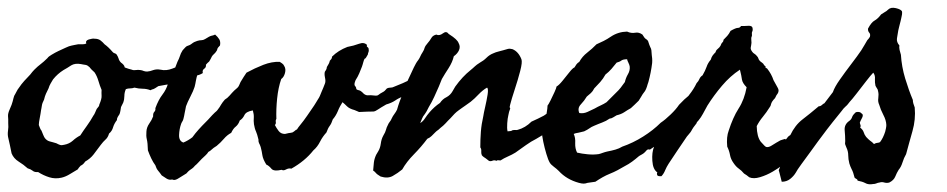

<svg xmlns="http://www.w3.org/2000/svg" viewBox="-41 -442 2476 502"><path d="M485.4 -282.2Q490.2 -281.7 491.7 -278.3Q493.2 -275.4 497.1 -275.4Q499 -266.1 493.2 -262.5Q487.3 -258.8 489.3 -251Q480.5 -245.1 467.8 -243.7Q454.6 -242.2 448.2 -233.4Q431.2 -225.1 412.6 -223.1Q403.3 -222.2 393.3 -220.5Q383.3 -218.8 373 -216.8Q362.3 -209.5 359.9 -209Q356.4 -208.5 352.5 -206.1Q342.3 -210 332 -210Q321.8 -210 310.5 -212.9Q305.2 -210.9 299.3 -210.9Q293.5 -210.9 288.1 -209Q284.2 -200.2 284.2 -191.4Q284.2 -182.1 281.2 -173.8L275.4 -162.1L273.9 -152.8Q272.9 -147 271.5 -143.6Q269.5 -140.6 267.1 -136.7Q264.6 -132.8 264.6 -127.9Q257.8 -119.1 254.9 -109.9Q252 -99.1 244.1 -92.8Q241.2 -82.5 234.9 -77.1Q228.5 -71.3 222.7 -63.5Q211.9 -48.8 203.6 -38.1Q195.3 -27.3 181.6 -19.5Q176.8 -11.7 169.9 -8.8Q165 -3.9 162.1 1L142.6 12.7Q130.9 20 120.1 22.5Q103.5 26.4 87.9 21.5Q72.3 16.6 58.6 7.8Q49.3 8.8 44.4 4.4Q39.6 0.5 31.2 -2Q20.5 -11.7 7.8 -19.5Q-5.4 -27.8 -10.7 -41L-15.1 -62.5Q-17.1 -72.3 -19.5 -82Q-21.5 -90.3 -20 -100.6Q-18.6 -109.4 -19.5 -120.1Q-19.5 -125.5 -19.5 -130.1Q-19.5 -134.8 -20 -138.2Q-20.5 -145.5 -15.6 -156.2Q-12.7 -162.6 -10.7 -168Q-8.8 -173.3 -7.8 -177.2Q-6.8 -181.2 -5.9 -184.8Q-4.9 -188.5 -3.9 -191.4Q-2.4 -193.8 -1 -196.5Q0.5 -199.2 2 -202.1Q3.4 -205.1 5.1 -207.8Q6.8 -210.4 8.8 -212.9Q14.6 -221.7 22.5 -230.5Q30.3 -239.3 38.1 -247.1Q43.5 -254.4 48.8 -259.8Q57.6 -268.6 65.4 -274.4Q73.2 -280.3 83 -290Q85 -293 87.9 -294.9L93.8 -298.8Q103.5 -304.7 111.8 -308.6Q120.1 -312.5 130.9 -317.4Q140.1 -321.8 146 -322.8Q149.9 -323.7 154.1 -324.5Q158.2 -325.2 163.1 -326.2H174.8Q180.2 -326.2 184.6 -328.1Q181.6 -335.9 191.4 -338.9Q201.2 -341.8 206.1 -340.8Q215.8 -340.8 221.7 -336.4Q227.5 -332 232.4 -326.2Q242.2 -319.3 253.9 -305.7Q256.3 -303.2 258.8 -302.7Q261.2 -302.2 263.7 -299.8Q267.6 -293.9 269 -289.1Q270.5 -283.2 275.4 -278.3Q278.3 -276.4 281.2 -273.4Q284.2 -270.5 285.2 -265.6Q295.4 -261.7 303.7 -259.8Q308.1 -257.8 314 -258.8Q319.3 -259.8 326.2 -258.8Q330.6 -258.3 335 -256.3Q338.9 -254.9 343.8 -254.9Q351.1 -255.4 359.9 -258.8Q368.2 -261.7 378.9 -259.8Q393.6 -256.3 409.7 -262.7Q425.8 -269.5 442.4 -271.5Q447.3 -271.5 449.2 -272Q451.2 -272.5 456.1 -272.5Q460.9 -276.4 468.8 -278.3Q476.6 -280.3 485.4 -282.2ZM206.1 -252.9Q196.3 -261.7 194.8 -264.2Q192.9 -267.1 191.4 -267.6Q187 -272 181.6 -272.5Q178.7 -272.9 176 -273.4Q173.3 -273.9 170.9 -274.4Q155.3 -277.3 145 -271Q140.1 -267.6 135 -264.6Q129.9 -261.7 125 -258.8Q109.4 -249 97.7 -234.4Q94.7 -229.5 91.3 -223.6Q87.9 -217.8 85.9 -210.9Q82 -203.1 79.1 -196.8Q76.2 -190.4 74.2 -181.6Q69.3 -172.4 68.4 -165.5Q67.9 -162.1 67.4 -159.4Q66.9 -156.7 66.4 -154.3Q65.9 -149.4 64.9 -144.3Q64 -139.2 63 -133.8Q60.5 -121.6 60.5 -115.2Q61.5 -112.3 63.5 -107.4Q65.4 -102.5 67.4 -100.6Q69.3 -95.7 71.8 -89.8Q74.2 -84 76.2 -81.1Q81.5 -74.2 88.9 -72.3Q92.8 -71.3 97.2 -70.1Q101.6 -68.8 106.4 -67.4Q117.2 -61.5 121.1 -62.5Q126 -63.5 127 -63.5Q140.1 -65.9 149.4 -74.2Q157.7 -82 168.9 -87.9Q172.9 -93.8 177 -100.1Q181.2 -106.4 186 -112.8Q190.9 -119.6 195.1 -126.2Q199.2 -132.8 203.1 -139.6Q205.6 -142.6 208 -148.4Q209 -150.9 210 -153.1Q210.9 -155.3 211.9 -157.2Q218.8 -165.5 218.3 -166Q217.8 -166.5 218.8 -168.9Q225.1 -183.6 224.6 -191.4Q224.1 -199.2 224.6 -207Q222.2 -212.4 220.2 -218.3Q218.3 -224.1 216.3 -230.5Q212.4 -243.7 206.1 -252.9Z M438.5 -69.3Q451.2 -74.7 461.9 -83Q469.7 -93.8 478.5 -103.5Q487.3 -113.3 497.1 -123Q500 -126 502.9 -128.9Q505.9 -131.8 508.3 -134.8Q510.7 -137.7 513.9 -140.9Q517.1 -144 520.5 -147.5Q522.9 -149.9 524.4 -150.9Q525.9 -151.9 528.3 -155.3Q533.7 -162.1 537.1 -168.5Q540.5 -174.3 546.9 -181.6Q553.2 -185.1 559.6 -192.4Q562.5 -195.8 565.4 -199Q568.4 -202.1 571.3 -205.1L575.7 -209Q576.7 -210 577.9 -210.9Q579.1 -211.9 580.1 -212.9Q583 -215.8 584.5 -219.7Q585.4 -221.7 586.2 -223.6Q586.9 -225.6 587.9 -227.5Q596.7 -242.2 603.5 -252Q625 -263.7 647.5 -272.5Q669.9 -281.2 690.4 -280.3Q691.4 -279.3 696.3 -276.4Q700.2 -273.9 702.1 -269.5Q707 -261.7 704.1 -251Q701.2 -240.2 694.3 -235.4Q686.5 -212.9 683.6 -184.6Q680.7 -156.2 681.6 -130.9Q679.2 -127.9 680.2 -122.6Q680.7 -117.7 677.7 -115.2Q681.6 -107.4 687.5 -99.6Q693.4 -91.8 704.1 -91.8Q715.8 -94.7 718.8 -94.7Q720.7 -94.7 723.6 -95.7Q728.5 -98.6 730 -100.1Q732.9 -103 735.4 -103.5Q738.3 -108.4 739.3 -109.4Q740.2 -110.4 743.2 -114.3Q753.9 -127.4 762.2 -139.6L780.3 -166Q783.2 -170.9 785.9 -175Q788.6 -179.2 790.5 -182.6Q793 -186 795.2 -190.9Q797.4 -195.8 799.8 -202.1L804.2 -212.4Q805.7 -215.8 808.6 -223.6Q811 -229.5 808.6 -239.7Q806.6 -250 808.6 -254.9Q813.5 -261.2 813.5 -266.6Q820.3 -277.8 820.3 -279.3Q820.3 -280.3 821.3 -283.2Q823.2 -285.2 825.2 -287.6Q827.1 -290 827.1 -293.9Q843.3 -310.1 867.2 -319.3Q883.8 -322.3 897.9 -327.6Q911.1 -332.5 918.9 -324.2Q916.5 -321.3 919.9 -318.8Q922.9 -316.9 922.9 -313.5Q923.8 -308.1 922.4 -305.7Q920.9 -302.7 920.9 -299.8Q915 -289.1 914.1 -289.1Q913.1 -289.1 912.1 -288.1Q910.6 -285.6 908.7 -278.8Q908.2 -276.4 907.2 -273.4Q906.2 -270.5 905.3 -267.6Q902.3 -259.8 898.4 -250.5Q894.5 -241.2 888.7 -232.4Q883.8 -220.7 887.2 -217.3Q890.6 -213.9 890.6 -209Q893.6 -206.5 897 -206.1Q900.4 -205.6 903.3 -203.1Q907.2 -200.2 908.7 -198.2Q910.6 -195.8 916 -193.4Q920.4 -192.4 924.3 -192.9Q927.7 -193.4 935.5 -192.4Q943.4 -191.4 945.8 -192.4Q948.2 -193.4 953.1 -197.3Q964.4 -203.1 966.3 -206.1Q967.8 -208 970.7 -210.9Q975.1 -212.9 980 -212.9Q984.9 -212.9 988.3 -214.8Q999 -218.8 1012.2 -224.6Q1025.4 -230.5 1036.1 -236.3Q1041 -238.3 1045.4 -240.2Q1049.8 -242.2 1051.8 -247.1Q1055.7 -248 1057.1 -248.5Q1058.1 -249 1063.5 -249Q1065.9 -243.2 1068.4 -240.2Q1071.3 -236.3 1065.4 -230.5Q1054.2 -219.2 1039.6 -210.9Q1025.4 -202.6 1013.7 -190.4Q1007.8 -188 1002.4 -185.3Q997.1 -182.6 992.2 -179.2Q982.9 -172.9 968.8 -168.9Q961.4 -164.6 956.1 -161.4Q950.7 -158.2 947.3 -155.8Q940.4 -150.9 935.5 -150.4Q926.8 -150.4 918.7 -150.1Q910.6 -149.9 903.3 -149.4Q897.9 -148.4 895 -150.4Q893.1 -151.4 885.7 -154.3Q872.6 -157.7 866.2 -164.1Q863.3 -167 860.4 -169.7Q857.4 -172.4 854.5 -174.8Q851.1 -169.4 847.9 -163.6Q844.7 -157.7 842.3 -151.4Q836.9 -138.7 829.1 -129.9Q825.7 -119.1 821.3 -113.3Q816.4 -106.9 812.5 -95.7Q807.6 -90.3 803.5 -84.5Q799.3 -78.6 795.9 -71.8Q789.1 -58.1 778.3 -48.8Q756.3 -21 720.7 -1Q714.4 -2.9 707 1Q700.2 4.9 695.3 2Q674.8 6.8 668.5 -1Q662.1 -8.8 655.3 -11.7Q646.5 -25.9 645 -36.1Q643.6 -46.4 640.6 -57.6Q638.7 -63.5 636.2 -67.9Q634.3 -72.3 634.8 -77.1Q631.3 -91.8 628.4 -98.1Q626.5 -102.1 625.2 -106.9Q624 -111.8 623 -117.2Q622.6 -121.6 622.3 -126Q622.1 -130.4 622.6 -134.8Q623 -143.1 620.1 -153.3Q602.5 -150.4 598.1 -141.1Q593.8 -131.8 585.9 -127Q582.5 -116.7 575.2 -110.8Q568.8 -106 563.5 -94.7Q552.7 -88.9 544.4 -79.1Q535.6 -68.8 525.4 -60.5Q516.6 -55.2 512.2 -50.8Q508.3 -46.9 503.9 -44.9Q501 -40 496.1 -35.6Q492.7 -32.7 486.3 -26.4Q480 -20 477.5 -17.1Q473.1 -12.2 468.8 -8.8Q464.8 -3.9 461.4 -1.5Q458 1 455.1 2.9Q451.2 5.9 449.2 8.3Q446.3 12.2 444.3 12.7Q437.5 17.1 432.1 20.3Q426.8 23.4 422.9 25.9Q415 30.3 409.2 27.3Q401.4 29.3 394.5 24.9Q387.7 20.5 381.8 16.6Q379.4 13.2 377 10Q374.5 6.8 372.1 3.9Q367.7 -1.5 365.2 -9.8Q359.4 -17.6 354.5 -27.8Q349.6 -38.1 345.7 -48.8Q345.2 -68.8 342.8 -78.1Q340.8 -86.4 341.8 -97.7Q342.3 -108.9 349.1 -118.7Q356 -128.4 359.4 -137.7Q358.9 -146 362.3 -149.4Q366.2 -153.3 365.2 -159.2Q373.5 -181.6 383.8 -194.8Q393.6 -207.5 398.4 -223.6Q403.3 -240.2 410.6 -252.4Q417.5 -264.2 422.9 -280.3Q427.2 -288.6 429.2 -294.9Q431.2 -302.2 436.5 -310.5Q440.4 -314.5 441.9 -316.4Q443.4 -318.4 447.3 -321.3Q455.6 -323.7 460.9 -328.1Q466.3 -332.5 474.6 -335Q480.5 -336.9 485.8 -336.9Q490.2 -336.9 495.1 -339.8Q507.3 -347.7 512.2 -348.6Q516.1 -349.1 521.5 -351.6Q528.3 -345.7 532.2 -339.4Q536.1 -333 534.2 -323.2Q527.8 -316.9 527.3 -314Q526.9 -310.5 524.4 -307.6Q522 -303.7 518.6 -300.8Q515.1 -297.9 512.7 -293.9Q511.7 -292 511 -290.3Q510.3 -288.6 509.3 -287.1Q507.3 -283.2 505.9 -281.2L501.5 -277.3Q498.5 -274.4 497.1 -272.5Q494.6 -270 494.1 -267.6Q493.7 -264.6 491.2 -261.7Q488.3 -257.3 481.9 -252.9Q477.5 -249.5 474.6 -245.1Q473.1 -240.7 471.2 -231Q470.7 -227.1 469.7 -222.9Q468.8 -218.8 467.8 -214.8Q464.4 -204.1 457 -189.9Q448.7 -173.8 445.3 -164.1Q444.3 -159.7 443.6 -155.3Q442.9 -150.9 441.9 -147Q441.4 -143.1 440.4 -138.9Q439.5 -134.8 438.5 -130.9Q437.5 -127 435.5 -124Q433.6 -121.1 432.6 -118.2Q427.7 -104.5 427.2 -88.9Q426.8 -73.2 438.5 -69.3Z M1057.6 -120.1Q1065.4 -125 1070.3 -132.8Q1072.8 -136.7 1075.7 -140.6Q1078.6 -144.5 1082 -148.4Q1094.7 -163.1 1109.4 -172.9Q1116.2 -183.1 1126.5 -188Q1136.7 -193.4 1142.6 -204.1Q1144 -206.1 1146 -210Q1147.9 -213.9 1149.4 -215.8Q1168 -241.7 1189.5 -258.8Q1192.4 -261.2 1195.3 -263.7Q1198.2 -266.1 1200.7 -268.6Q1204.6 -272.5 1213.9 -278.3Q1218.3 -280.8 1222.7 -283.9Q1227.1 -287.1 1231 -291Q1238.8 -298.8 1249 -302.7Q1255.4 -305.7 1261.7 -307.1Q1264.6 -308.1 1267.8 -308.8Q1271 -309.6 1274.4 -310.5Q1281.2 -312.5 1286.6 -314Q1292 -315.4 1298.8 -313.5Q1314.5 -307.1 1322.3 -287.1Q1325.2 -279.8 1319.1 -256.3Q1313 -232.9 1304.7 -207.8Q1296.4 -182.6 1293 -168.9Q1291 -161.6 1292 -160.6Q1293 -159.7 1293 -158.2Q1291 -153.3 1290 -149.4Q1289.1 -145.5 1288.1 -140.6Q1286.1 -132.8 1285.2 -119.6Q1284.2 -106.4 1286.1 -98.6Q1295.9 -99.1 1297.4 -100.6Q1298.3 -101.6 1299.8 -101.6Q1303.7 -102.5 1306.2 -102.1Q1308.6 -101.6 1312.5 -102.5Q1332.5 -107.9 1348.6 -124Q1357.4 -127.9 1365.5 -131.8Q1373.5 -135.7 1380.9 -139.6Q1394.5 -149.4 1402.8 -153.8Q1411.1 -158.2 1427.7 -166Q1434.1 -173.3 1444.8 -178.2Q1454.6 -182.6 1463.9 -190.4Q1466.8 -193.4 1468.8 -195.8Q1471.7 -199.7 1474.6 -197.3Q1479.5 -192.4 1481 -187Q1482.4 -181.6 1481.4 -179.7Q1474.1 -172.4 1473.1 -168Q1472.2 -163.6 1470.7 -162.1Q1465.8 -157.2 1456.1 -153.3Q1447.8 -149.9 1445.8 -147Q1443.8 -144 1442.4 -142.6Q1439.5 -139.6 1437 -138.2Q1434.6 -136.7 1431.6 -133.8Q1429.7 -130.9 1426.3 -130.4L1419.9 -128.9Q1414.1 -124 1410.2 -120.1Q1406.2 -116.2 1401.4 -111.3Q1394 -104 1391.6 -100.1Q1389.6 -96.7 1380.9 -90.8L1361.3 -79.1Q1347.7 -72.3 1334 -62.5Q1320.3 -52.7 1306.6 -43Q1297.9 -37.6 1286.6 -32.7Q1276.4 -28.3 1267.6 -22.5Q1263.2 -22.5 1262.2 -22.9Q1260.7 -23.9 1256.8 -21.5Q1252 -23.9 1247.1 -22Q1241.7 -19.5 1237.3 -21.5Q1232.4 -25.4 1229.2 -27.8Q1226.1 -30.3 1224.1 -31.2Q1221.2 -33.2 1218.8 -36.1Q1216.8 -41 1217.3 -46.9Q1217.8 -52.7 1214.8 -56.6Q1214.8 -78.1 1216.3 -97.7Q1217.8 -117.2 1222.7 -138.7Q1223.6 -145.5 1227.5 -162.4Q1231.4 -179.2 1233.9 -194.8Q1236.3 -210.4 1232.4 -212.9Q1221.7 -207 1210.4 -195.3Q1205.1 -189.5 1199.7 -184.6Q1194.3 -179.7 1189.5 -175.8L1174.3 -165Q1170.9 -162.6 1167 -159.9Q1163.1 -157.2 1159.2 -154.3Q1152.3 -149.4 1147.5 -144.5Q1142.6 -139.6 1136.7 -132.8Q1133.3 -129.4 1130.1 -126.2Q1127 -123 1124 -119.6Q1118.2 -113.3 1110.4 -107.4Q1105.5 -102.5 1103 -101.1Q1100.6 -99.6 1096.7 -95.7L1087.4 -86.4Q1083 -82 1076.2 -79.1Q1060.5 -58.1 1041.3 -38.6Q1022 -19 1010.7 1Q999 10.7 985.8 18.1Q972.7 25.4 954.1 19.5Q944.3 13.7 941.4 9.8Q938.5 6.3 934.6 3.9Q935.5 -6.8 936.5 -16.6Q937.5 -26.4 942.4 -37.1L948.2 -46.9Q953.1 -55.2 954.6 -66.4Q956.1 -78.1 960.9 -86.9Q966.8 -96.7 968.3 -103Q969.7 -108.9 972.7 -114.3Q975.1 -120.1 978 -123.5Q981 -127 983.4 -132.8Q985.8 -138.2 990.2 -144Q994.6 -149.9 997.1 -155.3Q1002.9 -176.3 1012.7 -198.2Q1014.6 -205.1 1016.6 -211.4Q1018.6 -217.8 1021.5 -223.6Q1023.9 -229 1026.4 -234.4Q1028.8 -239.7 1031.2 -244.6Q1033.7 -250 1036.1 -255.1Q1038.6 -260.3 1041 -265.6Q1043.9 -271.5 1046.4 -275.9Q1048.8 -280.3 1052.7 -285.2Q1054.2 -287.6 1055.7 -290Q1057.1 -292.5 1058.1 -294.9Q1059.1 -297.4 1060.5 -299.8Q1062 -302.2 1063.5 -304.7Q1064.9 -307.1 1066.4 -309.8Q1067.9 -312.5 1068.8 -315.9Q1070.8 -322.3 1076.2 -328.1Q1079.6 -332 1082.3 -335.7Q1085 -339.4 1086.9 -342.8Q1090.3 -349.1 1099.6 -351.6Q1107.9 -347.7 1116.9 -354.7Q1126 -361.8 1131.8 -353.5Q1145.5 -344.7 1150.4 -339.8Q1156.2 -334.5 1158.2 -329.1Q1163.1 -320.3 1159.2 -311Q1155.3 -301.8 1145.5 -294.9Q1142.1 -279.8 1131.8 -263.7Q1127 -256.3 1122.6 -249.3Q1118.2 -242.2 1114.3 -235.4L1106.4 -215.8Q1100.6 -202.1 1094.2 -188.5Q1087.9 -174.8 1080.1 -162.1Q1073.7 -148.9 1070.6 -145Q1067.4 -141.1 1065.2 -137.5Q1063 -133.8 1057.6 -120.1Z M1414.1 -215.8Q1420.4 -219.2 1429.7 -230.7Q1439 -242.2 1447.8 -253.2Q1456.5 -264.2 1460.9 -265.6Q1463.9 -270.5 1466.3 -273.9Q1468.8 -277.3 1473.6 -280.3Q1481.4 -294.4 1494.1 -304.2Q1507.3 -314.5 1518.6 -326.2Q1527.8 -330.1 1537.4 -335Q1546.9 -339.8 1556.2 -346.2Q1575.2 -358.9 1598.6 -359.4Q1609.4 -354.5 1619.6 -356.4Q1629.4 -358.4 1638.7 -351.6Q1644 -342.3 1647.5 -340.3Q1650.9 -338.4 1653.3 -335Q1657.2 -322.8 1659.2 -318.8Q1661.6 -314.9 1662.1 -310.5Q1662.6 -303.2 1663.1 -298.1Q1663.6 -293 1664.1 -289.6Q1664.6 -283.2 1664.1 -277.3Q1661.1 -252.4 1654.3 -227.5Q1653.3 -224.6 1652.3 -221.7Q1651.4 -218.8 1650.4 -215.3Q1648.4 -209 1645.5 -204.1Q1638.2 -194.8 1635.3 -189Q1630.9 -181.2 1628.9 -178.7Q1623 -172.9 1617.9 -168Q1612.8 -163.1 1608.4 -159.2Q1604 -156.7 1599.6 -154.1Q1595.2 -151.4 1590.8 -148.4Q1582.5 -143.1 1571.3 -140.6L1562.5 -135.3Q1558.1 -132.3 1552.7 -131.8Q1543.9 -125.5 1533.2 -121.6Q1528.3 -119.6 1523.2 -117.7Q1518.1 -115.7 1512.7 -113.3Q1505.4 -110.4 1500 -106.4Q1494.6 -102.5 1486.3 -98.6Q1481.9 -97.2 1472.2 -95.2Q1462.9 -93.8 1459 -91.8Q1463.9 -82 1462.9 -67.4Q1462.4 -53.7 1467.8 -43Q1480.5 -40 1495.6 -38.6Q1510.7 -37.1 1524.4 -39.1Q1526.9 -39.6 1529.5 -40.5Q1532.2 -41.5 1535.2 -42.5Q1538.1 -43.5 1541 -44.4Q1543.9 -45.4 1546.9 -45.9Q1557.6 -47.9 1567.9 -50.8Q1578.1 -53.7 1585.9 -58.6Q1614.3 -68.4 1640.6 -85Q1667 -101.6 1686.5 -121.1Q1698.2 -128.9 1712.4 -142.6Q1726.6 -156.2 1734.4 -168Q1749 -183.6 1760.3 -192.4Q1771.5 -201.2 1781.2 -200.2Q1789.1 -200.2 1796.4 -190.9Q1803.7 -181.6 1794.9 -170.9Q1785.6 -165 1774.4 -153.3Q1763.7 -141.6 1752 -136.7Q1743.7 -131.3 1730 -115.2Q1716.8 -100.1 1708 -91.8Q1706.1 -89.8 1703.6 -87.4Q1701.2 -85 1697.8 -82.5Q1691.4 -77.6 1687.5 -72.3Q1672.4 -59.6 1658.2 -50.8Q1652.8 -52.7 1649.4 -48.8Q1645 -43.5 1641.6 -41Q1640.1 -40 1638.7 -39.1Q1637.2 -38.1 1635.3 -37.1Q1633.3 -36.1 1631.8 -35.2Q1630.4 -34.2 1628.9 -33.2Q1621.1 -26.4 1611.8 -19.5Q1602.5 -12.7 1592.8 -7.8Q1583 -2 1573.2 3.2Q1563.5 8.3 1553.7 12.2Q1543.9 16.1 1534.4 21.5Q1524.9 26.9 1515.6 33.2L1504.9 34.7Q1502.4 35.2 1500 35.4Q1497.6 35.6 1495.1 36.1Q1489.7 38.1 1484.9 38.1Q1480 38.1 1472.7 36.1Q1440.4 27.3 1419.9 4.9Q1417 2 1413.8 -0.7Q1410.6 -3.4 1407.2 -5.9Q1399.4 -11.7 1396.5 -16.6Q1392.1 -23.9 1387.5 -39.6Q1382.8 -55.2 1379.4 -71.5Q1376 -87.9 1376 -96.7Q1378.9 -102.5 1382.3 -116.9Q1385.7 -131.3 1388.2 -145.8Q1390.6 -160.2 1390.6 -166Q1392.6 -168 1398.2 -179Q1403.8 -189.9 1408.9 -201.4Q1414.1 -212.9 1414.1 -215.8ZM1571.3 -278.3Q1564.5 -269.5 1557.6 -261.7Q1550.8 -253.9 1542 -247.1Q1536.1 -236.3 1528.3 -227.5Q1520.5 -218.8 1512.7 -210.9Q1508.8 -203.1 1503.9 -198.7Q1499 -194.3 1493.2 -189.5Q1486.8 -178.7 1477.5 -168.9Q1468.3 -159.2 1473.6 -146.5Q1484.4 -144.5 1495.1 -149.4Q1505.9 -154.3 1513.7 -158.2Q1517.6 -160.6 1521.7 -162.6Q1525.9 -164.6 1529.8 -166.5Q1533.7 -168.5 1537.6 -170.4Q1541.5 -172.4 1544.9 -174.8L1570.3 -200.2Q1576.2 -205.6 1582 -212.9Q1584.5 -216.3 1587.2 -220Q1589.8 -223.6 1592.8 -227.5Q1595.2 -238.3 1600.6 -247.6Q1606.4 -257.3 1605.5 -267.6Q1605 -272 1602.1 -277.8Q1599.1 -283.7 1598.6 -287.1Q1588.4 -287.1 1583.5 -283.7Q1581.1 -281.7 1577.9 -280.5Q1574.7 -279.3 1571.3 -278.3Z M2013.7 -77.1Q2017.6 -82.5 2019.5 -84.5Q2022 -86.9 2025.4 -88.9Q2037.6 -114.7 2057.4 -129.9Q2077.1 -145 2099.6 -164.1Q2104.5 -164.1 2107.9 -167.5Q2111.3 -170.9 2116.2 -172.9Q2122.1 -178.2 2127.4 -181.6Q2131.8 -184.6 2134.8 -189.5Q2146 -194.8 2155.8 -204.1Q2166 -213.4 2175.8 -220.7Q2183.6 -222.7 2192.4 -218.8Q2196.3 -210.9 2195.3 -202.1Q2194.3 -193.4 2185.5 -192.4Q2182.6 -189.5 2179.2 -186.5Q2175.8 -183.6 2170.9 -182.6Q2161.1 -180.7 2158.2 -174.8Q2157.7 -165.5 2155.8 -163.6Q2153.8 -161.6 2153.3 -160.2Q2142.6 -142.1 2129.4 -129.2Q2116.2 -116.2 2104.5 -97.7Q2099.1 -94.2 2095.7 -86.9Q2078.1 -77.1 2069.8 -71.8Q2061.5 -66.4 2054.7 -58.6Q2048.8 -55.2 2048.8 -52.7Q2048.8 -50.8 2046.9 -48.8Q2037.1 -40.5 2035.6 -36.6Q2034.2 -32.7 2031.2 -30.3Q2026.4 -26.9 2022.7 -23.7Q2019 -20.5 2016.6 -18.1Q2010.7 -12.2 2003.9 -9.8Q1995.6 -2.9 1979.5 6.6Q1963.4 16.1 1946.3 21.2Q1929.2 26.4 1918 21.5L1911.1 16.1Q1909.2 14.6 1904.3 11.7Q1897.9 3.9 1890.1 -1.5Q1883.3 -6.3 1877 -15.6Q1869.6 -25.9 1867.7 -36.6Q1865.7 -47.9 1860.4 -58.6Q1857.9 -84 1864.3 -100.6Q1869.6 -117.2 1876 -131.6Q1882.3 -146 1890.1 -158.2Q1905.3 -181.6 1911.1 -213.9Q1900.4 -224.6 1898.9 -233.9Q1898.4 -238.8 1897 -245.1Q1895.5 -251.5 1893.6 -259.8Q1868.2 -243.2 1846.7 -217.8Q1825.2 -192.4 1808.6 -166L1796.9 -144.5Q1792 -135.3 1785.2 -127Q1780.3 -122.1 1780.3 -120.6Q1780.3 -119.1 1778.3 -117.2Q1774.4 -112.3 1772 -108.9Q1769.5 -105.5 1768.6 -103.5Q1767.6 -101.6 1766.6 -99.9Q1765.6 -98.1 1764.6 -96.7Q1761.7 -92.8 1759.8 -90.8Q1757.8 -88.9 1754.9 -85Q1741.2 -65.4 1730 -48.3L1707 -13.7Q1701.7 -5.4 1698.2 2.9Q1694.8 11.7 1688.5 18.6Q1678.7 19.5 1677.2 15.6Q1675.8 11.7 1677.7 8.8Q1666 1 1664.6 -21.5Q1663.1 -43.9 1668.9 -57.6Q1666 -66.4 1667 -67.4Q1668 -68.4 1668 -70.3Q1680.7 -87.9 1693.8 -105.5Q1707 -123 1721.7 -138.7Q1724.1 -142.1 1726.6 -145.5Q1729 -148.9 1731 -152.3Q1735.8 -159.7 1741.2 -165Q1749.5 -179.2 1761.2 -194.3Q1772.9 -209 1780.3 -224.6Q1785.6 -230 1787.6 -235.4Q1790 -241.2 1795.9 -245.1Q1799.3 -251 1802 -256.6Q1804.7 -262.2 1806.6 -267.6Q1809.6 -276.9 1817.4 -286.1Q1819.3 -293 1822.3 -296.9Q1825.2 -300.8 1830.1 -305.7Q1830.6 -310.1 1835.4 -314Q1840.3 -317.9 1842.8 -322.3Q1845.2 -329.1 1847.7 -331.1Q1850.6 -333.5 1850.6 -337.9Q1855.5 -342.8 1860.4 -348.1Q1865.2 -353.5 1869.1 -361.3Q1882.8 -369.1 1888.2 -369.1Q1893.6 -369.1 1896.5 -374Q1900.4 -374 1905 -374Q1909.7 -374 1915 -374.5Q1926.3 -375.5 1926.8 -367.2Q1927.2 -365.2 1926.8 -362.3Q1926.3 -360.8 1925.8 -359.4Q1925.3 -357.9 1924.8 -356.4Q1925.3 -347.7 1924.8 -347.2Q1923.8 -346.2 1923.8 -345.7Q1922.9 -341.8 1923.3 -338.9Q1923.8 -336.4 1923.8 -330.1Q1923.3 -326.2 1922.9 -323.2Q1922.4 -320.3 1921.9 -317.9Q1920.9 -313 1925.8 -306.6Q1928.2 -303.2 1931.6 -301.3Q1935.1 -299.3 1938.5 -294.9Q1940.9 -292.5 1941.9 -289.1Q1942.9 -285.6 1945.3 -283.2Q1947.3 -280.8 1951.2 -278.3Q1955.1 -275.9 1957 -271.5Q1962.4 -267.6 1960.4 -266.6Q1959 -265.6 1964.8 -262.7Q1976.1 -248.5 1981.4 -232.4Q1987.8 -220.2 1992.2 -212.9Q1997.1 -205.1 1992.2 -197.3Q1989.3 -194.3 1985.4 -185.5Q1981 -181.2 1977.5 -175.8Q1975.6 -172.4 1974.6 -168.5Q1974.1 -165 1971.7 -162.1Q1962.9 -147.9 1953.6 -136.7Q1944.3 -125.5 1937.5 -112.3Q1938 -84.5 1948.2 -71.3Q1960 -57.6 1962.9 -57.6Q1969.2 -56.6 1976.6 -61.5L1989.3 -69.3Q1991.2 -70.3 1992.9 -71.3Q1994.6 -72.3 1996.1 -73.2Q1999 -75.2 2002.9 -76.2Q2013.2 -79.6 2012.7 -78.6Q2012.2 -77.1 2013.7 -77.1Z M2208 -148.4 2213.9 -143.6Q2216.3 -139.6 2212.4 -132.8Q2210.4 -129.4 2209.2 -126.5Q2208 -123.5 2207 -121.1Q2207.5 -119.1 2208 -117.4Q2208.5 -115.7 2209 -114.7Q2210 -111.8 2208 -108.4Q2214.8 -103 2216.8 -97.2Q2219.2 -89.4 2223.6 -84Q2229.5 -77.6 2233.9 -74.2Q2239.3 -70.8 2244.1 -65.4Q2249.5 -68.4 2252 -68.4Q2255.4 -68.4 2259.8 -70.3Q2268.1 -81.1 2273.4 -97.7Q2274.4 -101.6 2275.4 -106.4Q2276.4 -111.3 2276.4 -115.2Q2275.9 -127.9 2268.6 -141.6Q2261.2 -155.8 2257.8 -168Q2253.9 -176.3 2255.4 -185.5Q2256.8 -195.8 2254.9 -203.1Q2254.4 -208 2252 -210.9Q2251 -212.4 2250 -214.1Q2249 -215.8 2248 -217.8Q2246.1 -226.1 2246.6 -235.4Q2247.6 -245.1 2242.2 -252Q2236.3 -246.1 2223.6 -229.7Q2210.9 -213.4 2198.5 -197.3Q2186 -181.2 2180.7 -175.8Q2178.2 -172.4 2175.5 -169.2Q2172.9 -166 2169.9 -163.6Q2167 -161.1 2164.3 -158Q2161.6 -154.8 2159.2 -151.4Q2143.6 -131.8 2136 -122.6Q2128.4 -113.3 2121.1 -103.5Q2113.8 -93.8 2097.7 -72.3Q2092.3 -64.5 2079.3 -46.9Q2066.4 -29.3 2054.4 -12.9Q2042.5 3.4 2040 8.8Q2034.2 18.6 2024.9 25.9Q2015.6 33.2 2002.9 33.2Q2002.9 32.7 2001 25.6Q1999 18.6 1997.3 11Q1995.6 3.4 1995.1 2.9Q1998 -2.9 1999.5 -8.8Q2001 -14.2 2007.8 -19.5Q2009.8 -25.9 2019 -40.8Q2028.3 -55.7 2040.5 -73Q2052.7 -90.3 2063.2 -105Q2073.7 -119.6 2077.1 -125Q2083.5 -131.3 2095.5 -147Q2107.4 -162.6 2119.4 -178.5Q2131.3 -194.3 2136.7 -201.2Q2141.1 -214.4 2155 -234.1Q2168.9 -253.9 2184.8 -274.7Q2200.7 -295.4 2210.9 -310.5Q2215.8 -318.4 2219.2 -324.2Q2222.7 -330.1 2226.6 -336.9Q2230.5 -340.8 2233.4 -345.7Q2235.4 -353 2231.4 -356.9Q2228 -360.8 2228.5 -367.2Q2237.3 -383.8 2245.6 -388.2Q2254.4 -393.1 2262.7 -404.3Q2268.6 -408.2 2272 -410.2Q2276.9 -412.6 2281.2 -417Q2288.1 -423.8 2301.5 -420.7Q2314.9 -417.5 2317.4 -412.1Q2317.9 -409.2 2317.4 -404.3Q2316.9 -401.9 2316.4 -399.4Q2315.9 -397 2315.4 -394.5Q2314.5 -390.1 2313.5 -386.2Q2312.5 -382.3 2311.5 -378.4Q2310.5 -375 2309.6 -370.8Q2308.6 -366.7 2307.6 -362.3Q2305.7 -351.6 2304.2 -341.8Q2302.7 -332 2310.5 -323.2Q2309.6 -318.4 2311 -311.5Q2312.5 -304.7 2314.5 -298.8Q2316.4 -267.6 2325.7 -236.8Q2335 -206.1 2345.7 -180.7Q2345.7 -175.8 2347.2 -170.9Q2348.6 -166 2350.6 -161.1Q2353.5 -129.9 2344.7 -99.1Q2340.3 -84 2336.2 -68.8Q2332 -53.7 2328.1 -39.1Q2322.3 -29.3 2318.4 -16.6Q2314.9 -5.4 2308.6 2Q2303.7 9.8 2299.8 19.5Q2295.9 29.3 2284.2 35.2Q2277.8 37.1 2271 35.2Q2264.6 33.2 2258.8 35.2Q2254.4 35.6 2250 37.6Q2246.6 39.1 2242.2 39.1Q2229.5 41.5 2221.2 36.6Q2213.9 32.7 2201.2 30.3Q2201.2 27.3 2198.2 25.9Q2195.3 24.4 2193.4 22.5Q2189.9 7.8 2185.5 0Q2182.1 -6.8 2179.7 -14.6Q2176.8 -25.9 2176.8 -35.6Q2176.8 -46.4 2171.9 -56.6Q2168 -65.4 2168.5 -67.4Q2168.9 -69.3 2168.9 -73.2Q2168.9 -85.9 2167.5 -101.1Q2166 -116.7 2179.7 -126Q2185.1 -129.9 2187 -136.2Q2189 -141.6 2195.3 -147.5Q2197.3 -149.4 2201.7 -149.4Q2205.1 -149.4 2208 -148.4Z"/></svg>

Font: Freehand
Style: Regular
Weight: 400
Designer: Danh Hong
Version: Version 8.001; ttfautohint (v1.8.3)